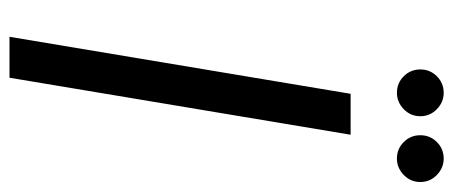

<svg xmlns="http://www.w3.org/2000/svg" viewBox="-288 -642 931 394"><g transform="rotate(90 177.0 -445.5)"><path d="M171 -795Q151 -795 137 -809Q123 -823 123 -843Q123 -863 137 -877Q151 -891 171 -891Q190 -891 204.5 -877Q219 -863 219 -843Q219 -823 204.5 -809Q190 -795 171 -795ZM306 -795Q286 -795 272 -809Q258 -823 258 -843Q258 -863 272 -877Q286 -891 306 -891Q325 -891 339.5 -877Q354 -863 354 -843Q354 -823 339.5 -809Q325 -795 306 -795ZM56 0 173 -700H257L140 0Z"/></g></svg>

Font: Figtree
Style: Italic
Weight: 400
Italic angle: -9.5°
Foundry: Erik Kennedy
Version: Version 2.001; ttfautohint (v1.8.4.7-5d5b);gftools[0.9.27]